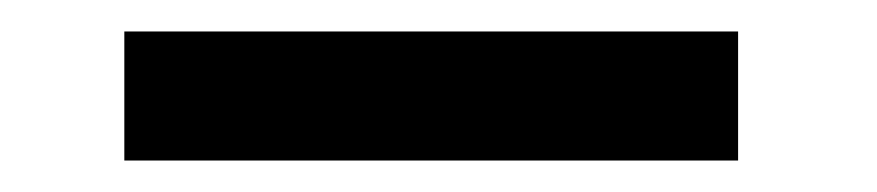

<svg xmlns="http://www.w3.org/2000/svg" viewBox="-20 -357 557 122"><path d="M59 -255V-337H449V-255Z"/></svg>

Font: Orbitron
Style: Regular
Weight: 400
Designer: Matt McInerney
Foundry: The League of Moveable Type
Version: Version 2.001